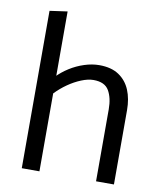

<svg xmlns="http://www.w3.org/2000/svg" viewBox="-80 -771 700 835"><g transform="rotate(10 269.5 -353.0)"><path d="M151 -344Q175 -369 203 -388.5Q231 -408 260.5 -420Q290 -432 314 -432Q364 -432 382.5 -400Q401 -368 401 -318V0H480V-328Q480 -378 464 -416.5Q448 -455 414.5 -477.5Q381 -500 328 -500Q296 -500 262 -489Q228 -478 198 -459Q168 -440 145 -416ZM151 0V-706L73 -695V0Z"/></g></svg>

Font: Catamaran Thin
Style: Regular
Weight: 400
Version: Version 2.000